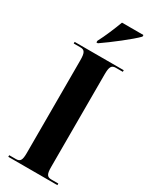

<svg xmlns="http://www.w3.org/2000/svg" viewBox="-237 -982 818 1033"><g transform="rotate(30 172.0 -465.5)"><path d="M123 -780V-770H132C189 -809 289 -886 322 -921V-931H189C172 -886 146 -823 123 -780ZM20 0H325V-10H282C255 -10 247 -23 247 -68V-643C247 -690 255 -704 282 -704H325V-714H20V-704H62C88 -704 96 -690 96 -643V-67C96 -23 88 -10 62 -10H20Z"/></g></svg>

Font: Noto Serif Display ExtraCondensed ExtraBold
Style: Regular
Weight: 800
Width: 2
Designer: Monotype Design Team
Foundry: Monotype Imaging Inc.
Version: Version 2.009